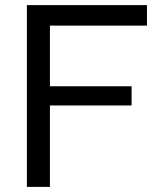

<svg xmlns="http://www.w3.org/2000/svg" viewBox="-20 -730 623 750"><path d="M85 0V-710H554V-630H175V-393H494V-318H175V0Z"/></svg>

Font: PTCRaleway Medium
Style: Regular
Weight: 500
Designer: Matt McInerney, Pablo Impallari, Rodrigo Fuenzalida
Foundry: Matt McInerney, Pablo Impallari, Rodrigo Fuenzalida
Version: Version 3.000g; ttfautohint (v1.5) -l 8 -r 28 -G 28 -x 14 -D